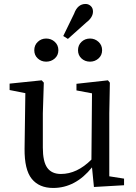

<svg xmlns="http://www.w3.org/2000/svg" viewBox="-20 -931 683 965"><path d="M432.6 -737.3Q457 -737.3 475.1 -720.7Q493.2 -704.1 493.2 -678.7Q493.2 -653.3 475.1 -637.2Q457 -621.1 432.6 -621.1Q407.2 -621.1 389.6 -637.2Q372.1 -653.3 372.1 -678.7Q372.1 -704.1 389.6 -720.7Q407.2 -737.3 432.6 -737.3ZM414.1 -818.4 321.3 -735.4 297.9 -750 352.5 -862.3Q370.1 -911.1 410.2 -911.1Q424.8 -911.1 436 -900.9Q447.3 -890.6 447.3 -873Q447.3 -843.8 414.1 -818.4ZM211.9 -621.1Q187.5 -621.1 169.9 -637.2Q152.3 -653.3 152.3 -678.7Q152.3 -704.1 169.9 -720.7Q187.5 -737.3 211.9 -737.3Q237.3 -737.3 255.4 -720.7Q273.4 -704.1 273.4 -678.7Q273.4 -653.3 255.4 -637.2Q237.3 -621.1 211.9 -621.1ZM529.3 -44.9 603.5 -33.2V0L452.1 8.8L442.4 -89.8Q359.4 13.7 247.1 13.7Q176.8 13.7 139.6 -32.2Q102.5 -78.1 103.5 -183.6L107.4 -462.9L28.3 -478.5V-510.7L189.5 -527.3L200.2 -515.6L195.3 -361.3V-189.5Q195.3 -118.2 217.8 -87.4Q240.2 -56.6 286.1 -56.6Q367.2 -56.6 439.5 -128.9L442.4 -461.9L364.3 -476.6V-509.8L522.5 -527.3L532.2 -515.6L529.3 -361.3Z"/></svg>

Font: GenYoMin TW TTF Medium
Style: Regular
Weight: 500
Version: Version 1.300